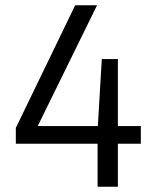

<svg xmlns="http://www.w3.org/2000/svg" viewBox="-20 -708 595 728"><path d="M350 0V-163H40V-223L265 -688H348L123 -230H351L366 -484H427V-230H514V-163H427V0Z"/></svg>

Font: Saira SemiCondensed
Style: Regular
Weight: 400
Width: 4
Designer: Hector Gatti with collaboration of the Omnibus-Type team
Foundry: Omnibus-Type
Version: Version 1.101